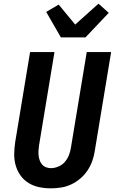

<svg xmlns="http://www.w3.org/2000/svg" viewBox="-20 -1019 640 1047"><path d="M257 8Q224 8 193 1.5Q162 -5 136 -21Q110 -37 92 -62Q74 -87 65.5 -117Q57 -147 57.5 -179.5Q58 -212 63 -245L144 -735H277L193 -227Q191 -213 190 -199Q189 -185 190.5 -171Q192 -157 196.5 -144.5Q201 -132 209.5 -122Q218 -112 231 -107Q244 -102 258 -102Q278 -102 299 -111Q320 -120 334 -136.5Q348 -153 356 -173.5Q364 -194 367 -215L453 -735H586L497 -197Q493 -169 483.5 -142Q474 -115 457.5 -90Q441 -65 418 -45.5Q395 -26 368.5 -13.5Q342 -1 313.5 3.5Q285 8 257 8ZM312 -815 232 -954 300 -994 390 -885 517 -999 573 -949 446 -815Z"/></svg>

Font: Iosevka Extrabold Extended
Style: Italic
Weight: 800
Width: 7
Italic angle: -9°
Monospace: yes
Designer: Belleve Invis
Foundry: Belleve Invis
Version: Version 32.5.0; ttfautohint (v1.8.4)